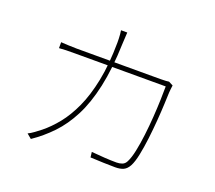

<svg xmlns="http://www.w3.org/2000/svg" viewBox="-129 -944 1258 1126"><g transform="rotate(20 500.0 -381.0)"><path d="M483 -771Q482 -755 481 -735.5Q480 -716 479 -698Q474 -541 449 -427Q424 -313 382 -231.5Q340 -150 285 -92.5Q230 -35 165 9L136 -15Q153 -23 173.5 -38Q194 -53 209 -65Q254 -101 296 -153Q338 -205 372 -279Q406 -353 427 -456Q448 -559 449 -697Q449 -709 448.5 -721.5Q448 -734 447 -747Q446 -760 444 -771ZM839 -570Q837 -557 836 -546.5Q835 -536 834 -525Q833 -500 831 -452.5Q829 -405 824.5 -347Q820 -289 813 -231Q806 -173 796 -124.5Q786 -76 772 -49Q758 -23 738 -13.5Q718 -4 686 -4Q654 -4 613 -5.5Q572 -7 531 -9L527 -42Q571 -38 610.5 -35.5Q650 -33 684 -33Q703 -33 719 -39Q735 -45 744 -63Q758 -90 768 -137.5Q778 -185 785 -243Q792 -301 796 -359.5Q800 -418 801.5 -468.5Q803 -519 803 -551H237Q203 -551 181.5 -550.5Q160 -550 138 -548V-585Q159 -584 183 -582.5Q207 -581 236 -581H761Q782 -581 793.5 -582Q805 -583 812 -584Z"/></g></svg>

Font: Noto Sans TC
Style: Regular
Weight: 100
Designer: Ryoko NISHIZUKA 西塚涼子 (kana, bopomofo & ideographs); Paul D. Hunt (Latin, Greek & Cyrillic); Sandoll Communications 산돌커뮤니
Foundry: Adobe
Version: Version 2.004;hotconv 1.0.118;makeotfexe 2.5.65603